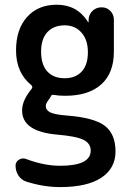

<svg xmlns="http://www.w3.org/2000/svg" viewBox="-20 -550 540 801"><path d="M250 -444.3Q204.1 -444.3 177.7 -416Q151.4 -387.7 151.4 -335Q151.4 -280.3 177.2 -252Q203.1 -223.6 250 -223.6Q294.9 -223.6 320.8 -251.5Q346.7 -279.3 346.7 -332Q346.7 -383.8 319.8 -414.1Q293 -444.3 250 -444.3ZM230.5 141.6Q358.4 141.6 358.4 78.1Q358.4 48.8 329.1 33.7Q299.8 18.6 219.7 11.7Q71.3 -1 72.3 -89.8Q72.3 -130.9 111.3 -178.7Q118.2 -185.5 111.3 -194.3Q46.9 -246.1 46.9 -339.8Q46.9 -427.7 92.8 -479Q138.7 -530.3 216.8 -530.3Q301.8 -530.3 346.7 -459Q346.7 -457 348.6 -457Q349.6 -457 349.6 -458V-467.8Q350.6 -490.2 366.2 -504.9Q381.8 -519.5 404.3 -519.5Q425.8 -519.5 440.4 -504.4Q455.1 -489.3 455.1 -467.8V-335Q455.1 -245.1 402.3 -197.8Q349.6 -150.4 252 -150.4Q223.6 -150.4 203.1 -154.3Q194.3 -156.2 190.4 -144.5Q188.5 -140.6 183.6 -134.8Q170.9 -117.2 170.9 -108.4Q170.9 -90.8 189 -81.5Q207 -72.3 254.9 -68.4Q372.1 -59.6 417 -25.4Q461.9 8.8 461.9 82Q461.9 152.3 402.8 191.4Q343.8 230.5 230.5 230.5Q162.1 230.5 90.8 208Q69.3 201.2 57.1 182.6Q44.9 164.1 44.9 140.6Q44.9 125 59.1 116.2Q73.2 107.4 88.9 113.3Q164.1 141.6 230.5 141.6Z"/></svg>

Font: Rounded-X Mgen+ 2m medium
Style: Regular
Weight: 500
Designer: [Source Han Sans]
Ryoko NISHIZUKA  (kana & ideographs); Paul D. Hunt (Latin, Greek & Cyrillic); Wenlong ZHANG  (bopomofo
Version: Version 1.059.20150602